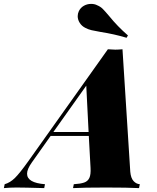

<svg xmlns="http://www.w3.org/2000/svg" viewBox="-116 -966 805 986"><path d="M602 -20 598 0Q540 -3 429 -3Q313 -3 259 0L263 -20Q297 -22 316 -28.5Q335 -35 343 -52.5Q351 -70 349 -104L340 -268H144L47 -131Q23 -97 23 -74Q23 -27 115 -20L111 0Q8 -3 -31 -3Q-65 -3 -96 0L-92 -20Q-64 -28 -39.5 -52Q-15 -76 30 -139L438 -713Q462 -711 476 -711Q491 -711 513 -713L553 -84Q556 -51 570 -36Q584 -21 602 -20ZM339 -288 327 -526 158 -288ZM400 -802Q371 -807 354 -811Q337 -815 322 -823Q304 -832 293.5 -848.5Q283 -865 283 -883Q283 -896 289 -909Q298 -927 315 -936.5Q332 -946 352 -946Q370 -946 383 -939Q400 -932 411.5 -920.5Q423 -909 445 -883Q487 -831 541 -784L534 -772Q471 -791 400 -802Z"/></svg>

Font: Playfair Display SC Black
Style: Italic
Weight: 900
Italic angle: -14°
Designer: Claus Eggers Sørensen
Foundry: Claus Eggers Sørensen
Version: Version 1.200; ttfautohint (v1.6)